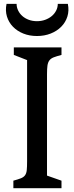

<svg xmlns="http://www.w3.org/2000/svg" viewBox="-20 -997 394 1017"><path d="M50.8 -40Q76.2 -46.9 90.8 -52.7Q105.5 -58.6 112.8 -68.8Q120.1 -79.1 121.8 -96.2Q123.5 -113.3 123.5 -142.6V-678.7L53.2 -706.1V-746.1H305.7V-706.1Q279.8 -699.2 264.6 -693.4Q249.5 -687.5 241.7 -677.2Q233.9 -667 231.4 -649.9Q229 -632.8 229 -603.5V-66.9L305.7 -40V0H50.8ZM175.8 -806.2Q136.2 -806.2 103.5 -819.3Q70.8 -832.5 48.6 -855.5Q26.4 -878.4 16.8 -909.4Q7.3 -940.4 14.6 -976.6H67.9Q67.9 -958 76.2 -941.2Q84.5 -924.3 98.6 -911.9Q112.8 -899.4 132.6 -892.1Q152.3 -884.8 175.8 -884.8Q199.2 -884.8 219.2 -892.1Q239.3 -899.4 254.2 -911.9Q269 -924.3 277.6 -941.2Q286.1 -958 286.1 -976.6H339.4Q346.7 -940.4 336.9 -909.4Q327.1 -878.4 304.4 -855.5Q281.7 -832.5 248.5 -819.3Q215.3 -806.2 175.8 -806.2Z"/></svg>

Font: Donegal One
Style: Regular
Weight: 400
Designer: Gary Lonergan
Foundry: Sorkin Type Co.
Version: Version 1.004